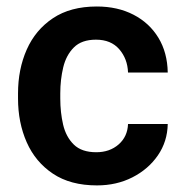

<svg xmlns="http://www.w3.org/2000/svg" viewBox="-20 -558 561 588"><path d="M274.9 -91.8Q315.9 -91.8 343.3 -115.7Q370.6 -139.6 372.1 -178.2H493.7Q492.7 -124.5 463.4 -82Q434.1 -39.6 385.5 -14.9Q336.9 9.8 276.9 9.8Q195.8 9.8 142.1 -26.1Q88.4 -62 61.8 -122.3Q35.2 -182.6 35.2 -256.3V-272Q35.2 -345.7 61.8 -406Q88.4 -466.3 142.1 -502.2Q195.8 -538.1 276.4 -538.1Q340.3 -538.1 388.9 -512.9Q437.5 -487.8 465.1 -442.4Q492.7 -397 493.7 -335.9H372.1Q370.6 -377.9 345.2 -407.2Q319.8 -436.5 273.9 -436.5Q230 -436.5 206.3 -412.8Q182.6 -389.2 173.6 -351.6Q164.6 -314 164.6 -272V-256.3Q164.6 -213.9 173.3 -176.3Q182.1 -138.7 206.1 -115.2Q230 -91.8 274.9 -91.8Z"/></svg>

Font: Vazirmatn RD UI SemiBold
Style: Regular
Weight: 600
Designer: Saber Rastikerdar
Foundry: Saber Rastikerdar
Version: Version 33.003